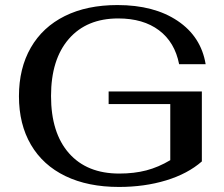

<svg xmlns="http://www.w3.org/2000/svg" viewBox="-20 -730 888 760"><path d="M55 -349Q55 -460 102 -541.5Q149 -623 236.5 -666.5Q324 -710 445 -710Q590 -710 683 -647.5Q776 -585 794 -476H689Q672 -563 609.5 -610Q547 -657 448 -657Q323 -657 252.5 -576Q182 -495 182 -350Q182 -204 253 -123.5Q324 -43 452 -43Q511 -43 559 -55.5Q607 -68 654 -96V-318H410V-368H779V-91Q723 -42 637.5 -16Q552 10 451 10Q328 10 239 -33Q150 -76 102.5 -157Q55 -238 55 -349Z"/></svg>

Font: Fahkwang Medium
Style: Regular
Weight: 500
Version: Version 1.000; ttfautohint (v1.6)